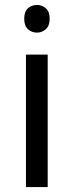

<svg xmlns="http://www.w3.org/2000/svg" viewBox="-20 -757 298 777"><path d="M130 -737Q150 -737 165.5 -723.5Q181 -710 181 -681Q181 -653 165.5 -639Q150 -625 130 -625Q108 -625 93 -639Q78 -653 78 -681Q78 -710 93 -723.5Q108 -737 130 -737ZM173 -536V0H85V-536Z"/></svg>

Font: Noto Sans Limbu
Style: Regular
Weight: 400
Designer: Monotype Design Team
Foundry: Monotype Imaging Inc.
Version: Version 2.004; ttfautohint (v1.8.4.7-5d5b)